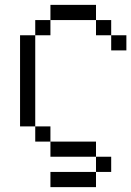

<svg xmlns="http://www.w3.org/2000/svg" viewBox="-20 -645 540 790"><path d="M437.5 62.5V0H375V62.5H187.5V125H375V62.5ZM500 -437.5V-500H437.5V-437.5ZM375 0V-62.5H187.5V0ZM187.5 -62.5V-125H125V-62.5ZM125 -125Q125 -125 125 -500H62.5Q62.5 -500 62.5 -125ZM125 -500H187.5V-562.5H125ZM437.5 -500V-562.5H375V-500ZM187.5 -562.5H375V-625H187.5Z"/></svg>

Font: Unifont
Style: Regular
Weight: 500
Version: Version 15.1.04